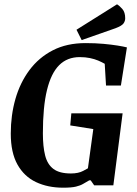

<svg xmlns="http://www.w3.org/2000/svg" viewBox="-20 -860 634 891"><path d="M401 -23H394Q378 -14 365.5 -6.5Q353 1 332.5 6Q312 11 273 11Q202 11 147 -15Q92 -41 61 -96.5Q30 -152 30 -240Q30 -325 51.5 -400.5Q73 -476 116.5 -534.5Q160 -593 225 -626.5Q290 -660 377 -660Q423 -660 460.5 -656.5Q498 -653 526 -648.5Q554 -644 569 -640L541 -463H472L466 -564Q452 -572 435.5 -579Q419 -586 397.5 -590.5Q376 -595 350 -595Q292 -595 254.5 -557.5Q217 -520 198 -442Q179 -364 179 -241Q179 -180 189.5 -138.5Q200 -97 228 -76Q256 -55 309 -55Q344 -55 366 -67Q388 -79 388 -79L413 -261L306 -278L311 -334H549L506 0H417ZM359 -674 335 -722 523 -840Q535 -833 548 -818Q561 -803 561 -775Q561 -762 553 -751Q545 -740 516 -729Z"/></svg>

Font: Faustina VF Beta
Style: Italic
Weight: 400
Italic angle: -8°
Designer: Alfonso Garcia
Foundry: Omnibus-Type
Version: Version 1.006